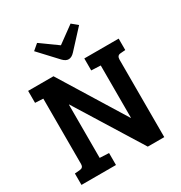

<svg xmlns="http://www.w3.org/2000/svg" viewBox="-203 -1037 1112 1181"><g transform="rotate(-30 352.5 -446.5)"><path d="M32 0V-81L68 -84Q94 -86 94 -112V-577L37 -580V-665H217L500 -206H502V-577L436 -580V-665H680V-584L644 -581Q620 -579 620 -550V0H503L214 -466H212V-88L277 -85V0ZM470 -893 511 -859 393 -731Q352 -687 311 -729L191 -858L232 -893L352 -807Z"/></g></svg>

Font: Bree Serif
Style: Regular
Weight: 400
Designer: Veronika Burian, Jos Scaglione
Foundry: TypeTogether
Version: Version 1.001